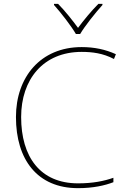

<svg xmlns="http://www.w3.org/2000/svg" viewBox="-20 -969 654 999"><path d="M375 -792H397C421 -833 476 -902 513 -943V-949H492C455 -912 414 -862 386 -824C358 -862 319 -912 282 -949H261V-943C298 -902 351 -833 375 -792ZM405 -699C460 -699 516 -692 573 -662L583 -687C528 -712 470 -724 405 -724C191 -724 63 -568 63 -360C63 -139 174 10 386 10C465 10 526 -4 570 -21V-44C522 -27 463 -15 386 -15C189 -15 90 -153 90 -360C90 -555 204 -699 405 -699Z"/></svg>

Font: Noto Sans Lao UI Thin
Style: Regular
Weight: 100
Designer: Monotype Design Team
Foundry: Monotype Imaging Inc.
Version: Version 2.000